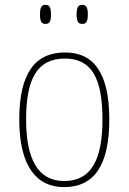

<svg xmlns="http://www.w3.org/2000/svg" viewBox="-20 -757 527 787"><path d="M317 -659C332 -659 340 -667 340 -698C340 -729 332 -737 317 -737C302 -737 294 -729 294 -698C294 -667 302 -659 317 -659ZM166 -659C182 -659 189 -667 189 -698C189 -729 182 -737 166 -737C151 -737 144 -729 144 -698C144 -667 151 -659 166 -659ZM243 10C364 10 428 -77 428 -267C428 -455 366 -542 247 -542C121 -542 59 -453 59 -267C59 -78 128 10 243 10ZM243 -15C135 -15 87 -106 87 -267C87 -433 132 -517 246 -517C355 -517 400 -437 400 -267C400 -111 359 -15 243 -15Z"/></svg>

Font: Noto Serif Myanmar SemiCondensed Thin
Style: Regular
Weight: 100
Width: 4
Designer: Ben Mitchell and the Monotype Design Team
Foundry: Monotype Imaging Inc.
Version: Version 2.106